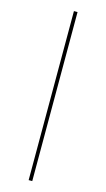

<svg xmlns="http://www.w3.org/2000/svg" viewBox="-141 -788 567 1027"><g transform="rotate(15 143.0 -274.0)"><path d="M133 194V-742H153V194Z"/></g></svg>

Font: Montserrat Thin
Style: Regular
Weight: 100
Designer: Julieta Ulanovsky
Foundry: Julieta Ulanovsky
Version: Version 9.000